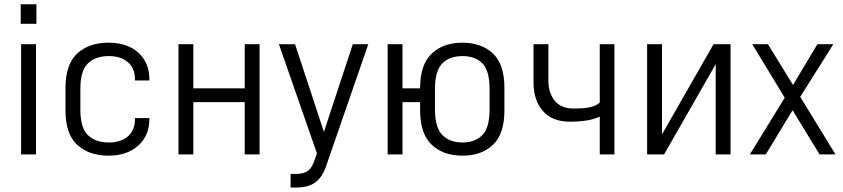

<svg xmlns="http://www.w3.org/2000/svg" viewBox="-20 -710 3876 883"><path d="M77.1 -506.8H145.5V0H77.1ZM75.2 -690.4H147.5V-600.6H75.2Z M335 -43.9Q281.2 -93.8 281.2 -202.1V-305.7Q281.2 -414.1 335 -463.9Q389.6 -513.7 478.5 -513.7Q565.4 -513.7 616.2 -467.8Q667 -421.9 667 -344.7V-339.8H600.6V-344.7Q600.6 -396.5 568.4 -423.8Q535.2 -452.1 481.4 -452.1Q418.9 -452.1 384.8 -418.9Q349.6 -385.7 349.6 -301.8V-206.1Q349.6 -122.1 383.8 -88.9Q419.9 -54.7 480.5 -54.7Q535.2 -54.7 568.4 -83Q600.6 -111.3 600.6 -162.1V-167H667V-163.1Q667 -85.9 615.2 -40Q563.5 5.9 479.5 5.9Q389.6 5.9 335 -43.9Z M800.8 -506.8H869.1V-303.7H1105.5V-506.8H1173.8V0H1105.5V-240.2H869.1V0H800.8Z M1673.8 -506.8 1479.5 54.7Q1461.9 105.5 1429.7 128.9Q1397.5 152.3 1345.7 152.3H1316.4V89.8H1340.8Q1377.9 89.8 1396.5 75.2Q1415 61.5 1426.8 26.4L1437.5 -4.9L1262.7 -506.8H1336.9L1469.7 -103.5L1602.5 -506.8Z M1762.7 -506.8H1831.1V-303.7H1912.1V-305.7Q1912.1 -413.1 1965.8 -463.9Q2018.6 -513.7 2107.4 -513.7Q2194.3 -513.7 2247.1 -463.9Q2299.8 -414.1 2299.8 -305.7V-202.1Q2299.8 -93.8 2247.1 -43.9Q2194.3 5.9 2107.4 5.9Q2018.6 5.9 1965.8 -43.9Q1912.1 -94.7 1912.1 -202.1V-240.2H1831.1V0H1762.7ZM2198.2 -88.9Q2231.4 -122.1 2231.4 -206.1V-301.8Q2231.4 -385.7 2198.2 -418.9Q2165 -452.1 2107.4 -452.1Q2047.9 -452.1 2014.6 -418.9Q1980.5 -384.8 1980.5 -301.8V-206.1Q1980.5 -123 2014.6 -88.9Q2048.8 -54.7 2107.4 -54.7Q2164.1 -54.7 2198.2 -88.9Z M2433.6 -506.8H2502V-339.8Q2502 -283.2 2530.8 -247.1Q2559.6 -210.9 2619.1 -210.9Q2667 -210.9 2694.8 -217.3Q2722.7 -223.6 2738.3 -238.3V-506.8H2805.7V0H2738.3V-173.8Q2714.8 -162.1 2679.7 -156.2Q2644.5 -150.4 2601.6 -150.4Q2518.6 -150.4 2476.1 -200.2Q2433.6 -250 2433.6 -330.1Z M2956.1 -506.8H3024.4V-91.8L3261.7 -506.8H3339.8V0H3271.5V-415L3034.2 0H2956.1Z M3749 0 3625 -203.1 3502 0H3428.7L3588.9 -260.7L3439.5 -506.8H3511.7L3627 -319.3L3739.3 -506.8H3812.5L3660.2 -264.6L3822.3 0Z"/></svg>

Font: Dinish
Style: Regular
Weight: 400
Designer: Bert Driehuis
Foundry: Playbeing
Version: Version 3.006; git-39231f3c-release